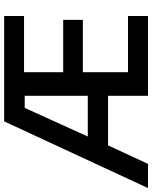

<svg xmlns="http://www.w3.org/2000/svg" viewBox="78 -834 754 953"><g transform="rotate(-90 455.5 -357.0)"><path d="M457 -298.8V-611.8H397L254.9 -298.8ZM853 0H457V-198.2H210.9L119.1 0H-1L330.1 -713.9H853V-615.2H574.2V-420.9H834V-323.2H574.2V-99.1H853Z"/></g></svg>

Font: OpenSans-Semibold
Style: Regular
Weight: 600
Foundry: Ascender Corporation
Version: Version 1.10